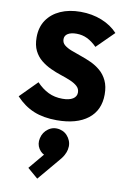

<svg xmlns="http://www.w3.org/2000/svg" viewBox="-117 -787 830 1267"><g transform="rotate(10 298.0 -154.0)"><path d="M285 11Q196 11 130.5 -16Q65 -43 11 -101L124 -215Q161 -176 203 -155.5Q245 -135 298 -135Q343 -135 367.5 -150.5Q392 -166 392 -193Q392 -218 374 -234.5Q356 -251 326.5 -263.5Q297 -276 261.5 -287.5Q226 -299 190.5 -315.5Q155 -332 125.5 -356Q96 -380 78 -416Q60 -452 60 -505Q60 -573 92.5 -621Q125 -669 183 -695Q241 -721 318 -721Q395 -721 460 -695Q525 -669 567 -623L453 -510Q421 -542 388 -558Q355 -574 316 -574Q279 -574 258 -561Q237 -548 237 -524Q237 -500 255 -485Q273 -470 302.5 -458.5Q332 -447 367.5 -435Q403 -423 438 -407Q473 -391 502.5 -366Q532 -341 550 -303Q568 -265 568 -211Q568 -105 493.5 -47Q419 11 285 11ZM226 413 156 353 258 231 310 227Q298 241 285 249.5Q272 258 259 255Q227 248 207.5 217Q188 186 197 147Q206 106 239.5 82Q273 58 316 67Q356 76 378.5 111.5Q401 147 392 189Q389 206 377.5 227.5Q366 249 338 280Z"/></g></svg>

Font: Outfit ExtraBold
Style: Regular
Weight: 800
Designer: Rodrigo Fuenzalida
Foundry: fragTYPE
Version: Version 1.100;gftools[0.9.27]